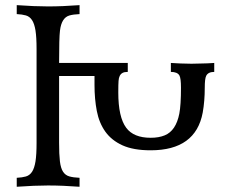

<svg xmlns="http://www.w3.org/2000/svg" viewBox="-20 -713 868 733"><path d="M283.7 0Q219.2 -4.9 163.1 -4.9Q112.3 -4.9 43.9 0V-34.2Q64.5 -35.2 78.9 -39.3Q93.3 -43.5 102.3 -57.1Q111.3 -70.8 115.5 -96.7Q119.6 -122.6 119.6 -167.5V-525.9Q119.6 -570.8 115.5 -596.7Q111.3 -622.6 102.3 -636.2Q93.3 -649.9 78.9 -654.1Q64.5 -658.2 43.9 -659.2V-693.4Q112.3 -688.5 163.1 -688.5Q219.2 -688.5 283.7 -693.4V-659.2Q259.8 -658.2 244.6 -653.8Q214.8 -645 209 -596.2Q205.6 -569.8 205.6 -472.7H467.8V-438.5Q454.6 -438.5 447.8 -434.6Q434.1 -427.2 432.6 -404.3Q431.6 -392.6 431.6 -359.9Q431.6 -265.6 461.9 -225.1Q490.2 -187 555.2 -187Q586.4 -187 608.9 -196.3Q651.9 -213.9 664.6 -279.3Q670.9 -312 670.9 -377.9Q670.9 -414.1 665 -424.8Q657.2 -438.5 632.3 -438.5V-472.7L668.9 -470.7Q687 -469.7 710.9 -469.7Q713.9 -469.7 723.6 -470Q733.4 -470.2 746.1 -470.5Q758.8 -470.7 772.7 -471.2Q786.6 -471.7 797.9 -472.7V-438.5Q774.4 -438.5 767.1 -423.3Q761.7 -412.6 761.7 -377.9Q761.7 -326.7 753.9 -283.2Q727.1 -139.2 555.2 -139.2Q489.3 -139.2 447.5 -158.2Q405.8 -177.2 382.1 -210.4Q358.4 -243.7 349.6 -289.3Q340.8 -335 340.8 -388.2V-422.9H205.6V-168.5Q205.6 -123.5 208.7 -97.2Q211.9 -70.8 220.7 -57.4Q229.5 -43.9 244.6 -39.6Q259.8 -35.2 283.7 -34.2Z"/></svg>

Font: Almanac
Style: Regular
Weight: 400
Designer: Eden's Almanac
Version: Version 3.501;March 28, 2021;FontCreator 13.0.0.2683 64-bit